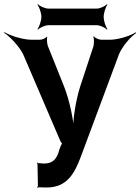

<svg xmlns="http://www.w3.org/2000/svg" viewBox="-57 -905 685 937"><path d="M161 10H171C270 10 307 -59 337 -139L524 -641C541 -680 581 -727 608 -744L605 -747C579 -730 519 -711 479 -711H438C427 -711 405 -720 401 -728L398 -726C403 -718 402 -691 399 -679L335 -485C313 -417 298 -321 300 -267H304C302 -321 282 -416 256 -482L176 -682C173 -692 170 -717 174 -724L171 -726C168 -719 148 -711 138 -711H98C56 -711 -6 -730 -35 -748L-37 -745C-9 -727 36 -680 56 -640L237 -218C239 -214 246 -202 249 -202L248 -206C245 -206 240 -193 238 -190L234 -177C234 -177 235 -175 235 -176H231L232 -172C221 -133 204 -107 159 -107H152C146 -108 140 -108 134 -109H129C127 -109 126 -112 125 -113L123 -110C124 -109 126 -107 126 -105L128 3C128 5 125 8 124 9L127 12C128 11 130 8 132 9H134L135 7L137 11L139 9C146 9 154 10 161 10ZM449 -823C449 -842 459 -872 467 -882L465 -885C457 -875 431 -863 415 -863H180C163 -863 136 -875 128 -885L126 -882C134 -872 145 -842 145 -823C145 -803 134 -773 126 -763L128 -760C136 -770 163 -782 180 -782H415C431 -782 457 -770 465 -760L467 -763C459 -773 449 -803 449 -823Z"/></svg>

Font: Asimov
Style: EdgeNar
Weight: 500
Designer: Google
Version: Version 2.000980: 2014